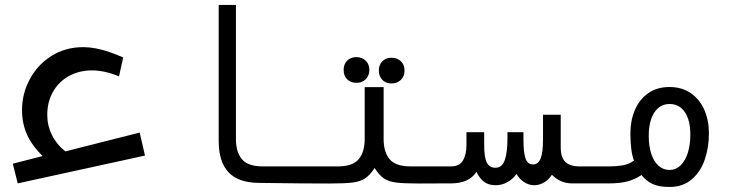

<svg xmlns="http://www.w3.org/2000/svg" viewBox="-20 -745 3040 780"><path d="M32 -80 153 -111Q111 -152 90.2 -197.2Q69.5 -242.5 69.5 -298Q69.5 -364.5 101 -423.2Q132.5 -482 189.2 -517.8Q246 -553.5 318.5 -553.5Q366 -553.5 425 -533.5Q450 -525 480.5 -511.5L463.5 -434.5Q436 -446.5 407.5 -452.8Q379 -459 354 -459Q301.5 -459 260 -436Q218.5 -413 195.2 -372Q172 -331 172 -278Q172 -235 190.8 -196.8Q209.5 -158.5 245.5 -130L547.5 -206.5L569 -113L52 0Z M868.5 -172V-725H938.5V-180Q938.5 -127 963 -98Q987.5 -69 1048 -69H1201.5V0L1030.5 -2Q947.5 -3 908 -45.5Q868.5 -88 868.5 -172Z M1376 -461Q1376 -484 1390.2 -498.5Q1404.5 -513 1427.5 -513Q1451 -513 1465.8 -498.5Q1480.5 -484 1480.5 -461Q1480.5 -438 1465.8 -423.2Q1451 -408.5 1427.5 -408.5Q1404.5 -408.5 1390.2 -423Q1376 -437.5 1376 -461ZM1519 -458.5Q1519 -481.5 1533.2 -496Q1547.5 -510.5 1570.5 -510.5Q1594 -510.5 1608.8 -496Q1623.5 -481.5 1623.5 -458.5Q1623.5 -435.5 1608.8 -420.8Q1594 -406 1570.5 -406Q1547.5 -406 1533.2 -420.5Q1519 -435 1519 -458.5ZM1461.5 -180V-391H1538.5V-180Q1538.5 -127 1563 -98Q1587.5 -69 1648 -69H1801.5V0L1683 0.5Q1620 0.5 1589.2 -3.5Q1558.5 -7.5 1539.2 -20.5Q1520 -33.5 1502 -62.5Q1483 -33.5 1463.5 -20.5Q1444 -7.5 1412.8 -3.5Q1381.5 0.5 1318 0.5L1198.5 0V-69H1352Q1412.5 -69 1437 -98Q1461.5 -127 1461.5 -180Z M1915.5 -47Q1900 -22.5 1873.5 -11.2Q1847 0 1813.5 0H1800V-69H1812Q1846.5 -69 1860.8 -93Q1875 -117 1875 -156V-208H1947V-157Q1947 -104.5 1958 -84Q1969 -63.5 1992.5 -63.5Q2020.5 -63.5 2031 -95.8Q2041.5 -128 2041.5 -179.5V-208H2106.5V-179.5Q2106.5 -125 2115 -101Q2123.5 -77 2145.5 -77Q2166.5 -77 2176.2 -101Q2186 -125 2186 -181.5V-279H2258V-145.5Q2258 -106 2276.5 -87.5Q2295 -69 2334.5 -69H2401.5V0H2303Q2257 0 2222 -35Q2209 -14.5 2189.8 -3.5Q2170.5 7.5 2150.5 7.5Q2129 7.5 2109.5 -5Q2090 -17.5 2078.5 -38.5Q2063 -17 2041 -4.8Q2019 7.5 1993 7.5Q1965 7.5 1946.5 -6.5Q1928 -20.5 1915.5 -47Z M2586 -34Q2558.5 -15.5 2528.2 -7.8Q2498 0 2455 0H2398.5V-69H2455Q2483.5 -69 2509.2 -73.2Q2535 -77.5 2555.5 -92.5Q2541 -130 2541 -203.5Q2541 -255 2559 -297.8Q2577 -340.5 2612.8 -366Q2648.5 -391.5 2699.5 -391.5Q2750.5 -391.5 2786.8 -366.2Q2823 -341 2841.5 -298.2Q2860 -255.5 2860 -203.5Q2860 -145.5 2842.8 -95.8Q2825.5 -46 2789.5 -15.8Q2753.5 14.5 2700.5 14.5Q2655.5 14.5 2630 2Q2604.5 -10.5 2586 -34ZM2700 -54.5Q2725.5 -54.5 2744.8 -73Q2764 -91.5 2774.2 -124Q2784.5 -156.5 2784.5 -197.5Q2784.5 -257 2762 -289.8Q2739.5 -322.5 2700 -322.5Q2661 -322.5 2638.2 -287.8Q2615.5 -253 2615.5 -192.5Q2615.5 -151.5 2625.8 -120.2Q2636 -89 2655.2 -71.8Q2674.5 -54.5 2700 -54.5Z"/></svg>

Font: JuliaMono
Style: Italic
Weight: 400
Italic angle: -9°
Monospace: yes
Designer: cormullion
Foundry: corm
Version: Version 0.057; ttfautohint (v1.8.4)